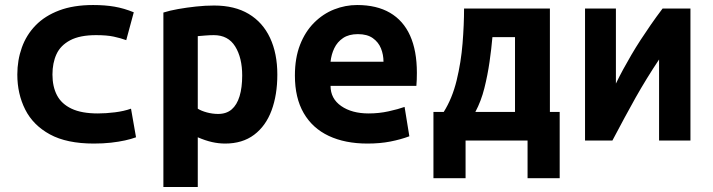

<svg xmlns="http://www.w3.org/2000/svg" viewBox="-20 -560 2840 765"><path d="M354 12Q246 12 179 -24.5Q112 -61 80.5 -123.5Q49 -186 49 -263Q49 -320 67 -370.5Q85 -421 122 -459Q159 -497 216 -518.5Q273 -540 351 -540Q398 -540 436 -533.5Q474 -527 513 -511L483 -400Q461 -408 433.5 -414Q406 -420 363 -420Q298 -420 259.5 -399.5Q221 -379 205 -344Q189 -309 189 -263Q189 -215 207 -180.5Q225 -146 265 -127Q305 -108 370 -108Q402 -108 438 -112.5Q474 -117 502 -127L522 -13Q503 -6 478 -0.5Q453 5 422 8.5Q391 12 354 12Z M631 185V-510Q656 -518 690 -524Q724 -530 761 -534Q798 -538 833 -538Q915 -538 971 -504.5Q1027 -471 1056 -409Q1085 -347 1085 -263Q1085 -182 1062 -120Q1039 -58 992.5 -23Q946 12 877 12Q851 12 824.5 6Q798 0 768 -13V185ZM849 -106Q882 -106 903 -124Q924 -142 934.5 -176.5Q945 -211 945 -259Q945 -330 917 -375Q889 -420 832 -420Q816 -420 798 -418.5Q780 -417 768 -416V-127Q782 -118 804.5 -112Q827 -106 849 -106Z M1444 12Q1355 12 1290 -18.5Q1225 -49 1190 -109.5Q1155 -170 1155 -259Q1155 -329 1175.5 -381.5Q1196 -434 1231.5 -469.5Q1267 -505 1311.5 -522.5Q1356 -540 1403 -540Q1481 -540 1534 -509Q1587 -478 1614 -418Q1641 -358 1641 -270Q1641 -257 1640.5 -242.5Q1640 -228 1639 -218H1297Q1297 -167 1339.5 -137.5Q1382 -108 1449 -108Q1490 -108 1528.5 -116.5Q1567 -125 1592 -134L1611 -17Q1576 -4 1535 4Q1494 12 1444 12ZM1297 -314H1508Q1508 -342 1498 -367Q1488 -392 1465.5 -408Q1443 -424 1406 -424Q1370 -424 1347 -408.5Q1324 -393 1312 -368Q1300 -343 1297 -314Z M1707 150V-114H1748Q1782 -168 1799.5 -240Q1817 -312 1823 -387Q1829 -462 1829 -526H2171V-114H2210V150H2082V0H1835V150ZM1874 -114H2032V-412H1942Q1938 -366 1930.5 -313.5Q1923 -261 1910 -209Q1897 -157 1874 -114Z M2311 0V-526H2434V-227Q2448 -256 2463.5 -284.5Q2479 -313 2496 -342Q2513 -371 2532.5 -401Q2552 -431 2573.5 -462Q2595 -493 2620 -526H2731V0H2606V-323Q2580 -284 2557 -246.5Q2534 -209 2512.5 -171Q2491 -133 2468.5 -91Q2446 -49 2420 0Z"/></svg>

Font: Ubuntu Sans Mono
Style: Regular
Weight: 400
Monospace: yes
Designer: Dalton Maag Ltd
Foundry: Dalton Maag Ltd
Version: Version 1.006